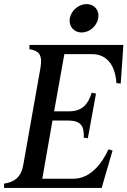

<svg xmlns="http://www.w3.org/2000/svg" viewBox="-40 -920 624 940"><path d="M-20 0H458L467 -32L511 -183L491 -189C459 -118 401 -45 320 -45H167L217 -330H291C355 -330 373 -304 370 -246L390 -243L409 -347L411 -358L430 -462L409 -466C392 -411 363 -375 299 -375H225L275 -655H410C491 -655 525 -590 530 -513L551 -511L562 -669L564 -700H104V-679C152 -672 169 -650 158 -587L74 -113C63 -50 28 -28 -20 -21ZM302 -831C295 -792 321 -761 360 -761C398 -761 434 -792 441 -831C448 -869 422 -900 384 -900C345 -900 309 -869 302 -831Z"/></svg>

Font: RL Madena Oblique
Style: Regular
Weight: 400
Italic angle: -10°
Designer: I Kadek Wantara Putra
Foundry: Roughlines ID
Version: Version 1.000;Glyphs 3.1.2 (3151)